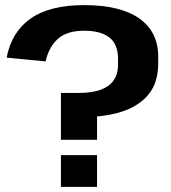

<svg xmlns="http://www.w3.org/2000/svg" viewBox="-20 -730 667 750"><path d="M598 -481Q598 -447 589 -416Q580 -385 558.5 -359Q537 -333 501 -313Q465 -293 412 -282.5Q359 -272 286 -272L359 -323V-184H218V-367H286Q364 -367 402.5 -394.5Q441 -422 441 -477V-503Q441 -536 427.5 -560Q414 -584 384.5 -597Q355 -610 309 -610Q242 -610 206.5 -578.5Q171 -547 158 -490L6 -505Q25 -605 99.5 -657.5Q174 -710 309 -710Q450 -710 524 -658Q598 -606 598 -508ZM359 -124V0H218V-124Z"/></svg>

Font: Pathway Extreme 72pt
Style: Bold
Weight: 700
Designer: Eduardo Rodriguez Tunni
Foundry: Eduardo Rodriguez Tunni
Version: Version 1.001;gftools[0.9.26]